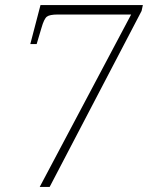

<svg xmlns="http://www.w3.org/2000/svg" viewBox="-20 -734 581 754"><path d="M136 0 495 -677H207Q175 -677 164 -668.5Q153 -660 143 -625L124 -561H99L139 -714H541L536 -691L175 0Z"/></svg>

Font: Noto Serif Tamil ExtraLight
Style: Italic
Weight: 200
Italic angle: -12°
Designer: Indian Type Foundry, Tom Grace, and the Monotype Design Team
Foundry: Monotype Imaging Inc.
Version: Version 2.003; ttfautohint (v1.8.4.7-5d5b)